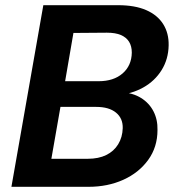

<svg xmlns="http://www.w3.org/2000/svg" viewBox="-20 -720 677 740"><path d="M24 0 147 -700H435Q500 -700 543.5 -681Q587 -662 609 -627Q631 -592 630 -545Q629 -492 603 -450Q577 -408 532.5 -383Q488 -358 432 -353L450 -364Q492 -362 523.5 -342.5Q555 -323 571.5 -291Q588 -259 587 -219Q587 -153 551 -103.5Q515 -54 455 -27Q395 0 321 0ZM178 -108H318Q360 -108 389.5 -122.5Q419 -137 435.5 -164Q452 -191 453 -226Q454 -264 427 -286Q400 -308 351 -308H213ZM231 -407H360Q418 -407 452.5 -437Q487 -467 488 -517Q488 -542 477.5 -559Q467 -576 446 -585Q425 -594 392 -594L263 -593Z"/></svg>

Font: DM Sans 20pt
Style: Bold Italic
Weight: 700
Italic angle: -10°
Version: Version 4.004;gftools[0.9.30]